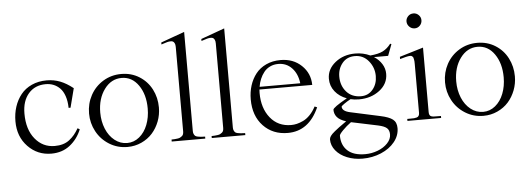

<svg xmlns="http://www.w3.org/2000/svg" viewBox="-59 -950 3778 1369"><g transform="rotate(-5 1830.0 -265.5)"><path d="M477.1 -439.9 441.9 -303.2H428.2Q427.2 -351.6 414.8 -387.9Q402.3 -424.3 381.3 -445.1Q360.4 -465.8 335 -475.8Q309.6 -485.8 279.8 -485.8Q202.6 -485.8 156.7 -432.9Q110.8 -379.9 110.8 -290Q110.8 -175.8 166 -108.4Q221.2 -41 306.2 -41Q338.4 -41 364.7 -48.8Q391.1 -56.6 411.6 -72.5Q432.1 -88.4 447.8 -107.2Q463.4 -126 479 -152.8L494.1 -144Q466.3 -75.7 411.1 -32.2Q356 11.2 277.8 11.2Q178.7 11.2 110.4 -59.6Q42 -130.4 42 -240.2Q42 -295.9 57.9 -344.5Q73.7 -393.1 104 -430.9Q134.3 -468.8 181.9 -490.5Q229.5 -512.2 289.1 -512.2Q339.8 -512.2 384.8 -494.9Q429.7 -477.5 477.1 -439.9Z M822.8 11.2Q751.5 11.2 692.9 -25.1Q634.3 -61.5 602.1 -121.3Q569.8 -181.2 569.8 -250Q569.8 -320.8 602.1 -380.4Q634.3 -439.9 692.6 -475.6Q751 -511.2 822.8 -511.2Q894.5 -511.2 951.4 -475.6Q1008.3 -439.9 1039.1 -380.4Q1069.8 -320.8 1069.8 -250Q1069.8 -198.2 1051.8 -150.9Q1033.7 -103.5 1001.7 -67.6Q969.7 -31.7 923.1 -10.3Q876.5 11.2 822.8 11.2ZM649.9 -250Q649.9 -186.5 671.9 -133.3Q693.8 -80.1 733.9 -48.6Q773.9 -17.1 822.8 -17.1Q871.1 -17.1 909.7 -48.6Q948.2 -80.1 969 -133.1Q989.7 -186 989.7 -250Q989.7 -350.1 943.4 -416.5Q897 -482.9 822.8 -482.9Q748 -482.9 699 -416.3Q649.9 -349.6 649.9 -250Z M1295.9 -61Q1295.9 -48.3 1300 -39.6Q1304.2 -30.8 1309.6 -26.1Q1314.9 -21.5 1327.9 -18.8Q1340.8 -16.1 1350.1 -15.6Q1359.4 -15.1 1379.9 -14.2V0H1139.6V-14.2Q1155.3 -14.6 1162.1 -15.1Q1168.9 -15.6 1181.9 -17.3Q1194.8 -19 1200.7 -22.2Q1206.5 -25.4 1213.9 -30.8Q1221.2 -36.1 1224.1 -44.7Q1227.1 -53.2 1227.1 -64.9V-669.9Q1227.1 -687 1221.7 -697Q1216.3 -707 1208.7 -710.2Q1201.2 -713.4 1189 -712.4Q1176.8 -711.4 1168 -708.7Q1159.2 -706.1 1145.8 -701.7Q1132.3 -697.3 1127 -695.8V-710L1295.9 -771Z M1582.5 -61Q1582.5 -48.3 1586.7 -39.6Q1590.8 -30.8 1596.2 -26.1Q1601.6 -21.5 1614.5 -18.8Q1627.4 -16.1 1636.7 -15.6Q1646 -15.1 1666.5 -14.2V0H1426.3V-14.2Q1441.9 -14.6 1448.7 -15.1Q1455.6 -15.6 1468.5 -17.3Q1481.4 -19 1487.3 -22.2Q1493.2 -25.4 1500.5 -30.8Q1507.8 -36.1 1510.7 -44.7Q1513.7 -53.2 1513.7 -64.9V-669.9Q1513.7 -687 1508.3 -697Q1502.9 -707 1495.4 -710.2Q1487.8 -713.4 1475.6 -712.4Q1463.4 -711.4 1454.6 -708.7Q1445.8 -706.1 1432.4 -701.7Q1418.9 -697.3 1413.6 -695.8V-710L1582.5 -771Z M1727.1 -250Q1727.1 -302.7 1741.9 -349.4Q1756.8 -396 1785.4 -432.4Q1814 -468.8 1859.6 -490Q1905.3 -511.2 1962.9 -511.2Q2053.2 -511.2 2112.5 -454.8Q2171.9 -398.4 2172.9 -314.9H1794.9Q1793.9 -307.1 1793.9 -290Q1793.9 -181.2 1849.4 -112.1Q1904.8 -43 1999 -43Q2019 -43 2039.8 -47.9Q2060.5 -52.7 2085.4 -64.5Q2110.4 -76.2 2134.3 -100.8Q2158.2 -125.5 2176.3 -160.2L2193.8 -152.8Q2121.1 11.2 1970.2 11.2Q1862.8 11.2 1794.9 -60.3Q1727.1 -131.8 1727.1 -250ZM1797.9 -334H2088.9Q2080.6 -402.8 2041.5 -443.8Q2002.4 -484.9 1943.8 -484.9Q1911.6 -484.9 1885.3 -472.2Q1858.9 -459.5 1841.6 -437.5Q1824.2 -415.5 1813.5 -389.6Q1802.7 -363.8 1797.9 -334Z M2497.1 -183.1Q2462.9 -183.1 2436 -189.9Q2408.2 -174.8 2388.2 -160.4Q2368.2 -146 2368.2 -142.1Q2368.2 -109.4 2425.8 -97.2L2639.2 -50.8Q2699.2 -38.1 2725.6 -17.6Q2752 2.9 2752 44.9Q2752 98.1 2715.8 143.1Q2679.7 188 2618.2 214.1Q2556.6 240.2 2484.9 240.2Q2424.8 240.2 2374.3 219.7Q2323.7 199.2 2294.4 163.1Q2265.1 127 2265.1 84Q2265.1 72.8 2273.9 59.6Q2282.7 46.4 2305.2 28.3Q2327.6 10.3 2338.6 2.2Q2349.6 -5.9 2379.4 -26.9Q2387.2 -32.7 2391.1 -35.2Q2345.7 -49.8 2326.9 -72.3Q2308.1 -94.7 2308.1 -125Q2308.1 -141.1 2410.2 -198.2Q2357.9 -217.3 2326.4 -256.8Q2294.9 -296.4 2294.9 -348.1Q2294.9 -416.5 2354 -463.9Q2413.1 -511.2 2497.1 -511.2Q2554.2 -511.2 2604 -487.8Q2662.1 -492.7 2694.3 -509Q2726.6 -525.4 2752 -559.1L2760.7 -555.2L2730 -474.1H2628.9Q2664.6 -451.2 2684.8 -418.5Q2705.1 -385.7 2705.1 -348.1Q2705.1 -276.4 2644 -229.7Q2583 -183.1 2497.1 -183.1ZM2337.9 63Q2337.9 130.9 2380.6 170.4Q2423.3 210 2505.9 210Q2552.7 210 2596.2 193.6Q2639.6 177.2 2667.2 147.9Q2694.8 118.7 2694.8 85Q2694.8 55.2 2677.7 39.6Q2660.6 23.9 2615.7 14.2L2430.2 -24.9Q2429.2 -24.9 2427.5 -25.4Q2425.8 -25.9 2424.8 -25.9Q2390.6 -1 2364.3 26.1Q2337.9 53.2 2337.9 63ZM2370.1 -356.9Q2370.1 -292 2408.7 -248Q2447.3 -204.1 2513.2 -204.1Q2564.9 -204.1 2597.4 -242.9Q2629.9 -281.7 2629.9 -338.9Q2629.9 -399.4 2591.6 -446.3Q2553.2 -493.2 2493.2 -493.2Q2436 -493.2 2403.1 -452.9Q2370.1 -412.6 2370.1 -356.9Z M2813 -443.8V-460L2982.9 -511.2V-48.8Q2982.9 -36.1 2986.8 -28.8Q2990.7 -21.5 2998 -18.6Q3005.4 -15.6 3015.6 -14.9Q3025.9 -14.2 3039.1 -14.4Q3052.2 -14.6 3067.9 -14.2V0H2826.7V-14.2Q2839.8 -15.1 2852.3 -14.4Q2864.7 -13.7 2876 -14.9Q2887.2 -16.1 2895.8 -18.8Q2904.3 -21.5 2909.2 -29.3Q2914.1 -37.1 2914.1 -49.8V-398.9Q2914.1 -410.2 2913.6 -418.7Q2913.1 -427.2 2911.4 -433.8Q2909.7 -440.4 2908.4 -445.3Q2907.2 -450.2 2903.3 -453.1Q2899.4 -456.1 2897 -458Q2894.5 -460 2888.2 -460Q2881.8 -460 2877.9 -459.7Q2874 -459.5 2864.7 -457.5Q2855.5 -455.6 2850.1 -454.1Q2844.7 -452.6 2832.5 -449.2Q2819.8 -445.8 2813 -443.8ZM2881.8 -707Q2881.8 -685.1 2897.9 -668.9Q2914.1 -652.8 2936 -652.8Q2958 -652.8 2973.4 -668.7Q2988.8 -684.6 2988.8 -707Q2988.8 -728.5 2973.1 -744.1Q2957.5 -759.8 2936 -759.8Q2912.1 -759.8 2897 -743.7Q2881.8 -727.5 2881.8 -707Z M3370.6 11.2Q3299.3 11.2 3240.7 -25.1Q3182.1 -61.5 3149.9 -121.3Q3117.7 -181.2 3117.7 -250Q3117.7 -320.8 3149.9 -380.4Q3182.1 -439.9 3240.5 -475.6Q3298.8 -511.2 3370.6 -511.2Q3442.4 -511.2 3499.3 -475.6Q3556.2 -439.9 3586.9 -380.4Q3617.7 -320.8 3617.7 -250Q3617.7 -198.2 3599.6 -150.9Q3581.5 -103.5 3549.6 -67.6Q3517.6 -31.7 3470.9 -10.3Q3424.3 11.2 3370.6 11.2ZM3197.8 -250Q3197.8 -186.5 3219.7 -133.3Q3241.7 -80.1 3281.7 -48.6Q3321.8 -17.1 3370.6 -17.1Q3418.9 -17.1 3457.5 -48.6Q3496.1 -80.1 3516.8 -133.1Q3537.6 -186 3537.6 -250Q3537.6 -350.1 3491.2 -416.5Q3444.8 -482.9 3370.6 -482.9Q3295.9 -482.9 3246.8 -416.3Q3197.8 -349.6 3197.8 -250Z"/></g></svg>

Font: Ortica Linear Light
Style: Regular
Weight: 300
Designer: Benedetta Bovani
Foundry: Collletttivo
Version: Version 2.000;Glyphs 3.1.2 (3151)